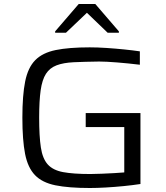

<svg xmlns="http://www.w3.org/2000/svg" viewBox="-20 -933 831 961"><path d="M430 8Q324 8 257.5 -5.5Q191 -19 155 -56.5Q119 -94 105.5 -163Q92 -232 92 -344Q92 -456 106 -525.5Q120 -595 156.5 -632Q193 -669 259 -682.5Q325 -696 429 -696Q467 -696 512.5 -693Q558 -690 602 -685.5Q646 -681 680 -676V-609Q622 -616 566 -620.5Q510 -625 476 -625Q401 -624 349 -621.5Q297 -619 263 -606Q229 -593 210 -563.5Q191 -534 183.5 -481Q176 -428 176 -344Q176 -251 184.5 -195Q193 -139 219 -110Q245 -81 296 -71.5Q347 -62 432 -62Q458 -62 489.5 -63.5Q521 -65 551.5 -66.5Q582 -68 602 -70V-297H409V-367H683V-12Q644 -6 598.5 -1.5Q553 3 509 5.5Q465 8 430 8ZM256 -769V-776L374 -913H457L575 -776V-769H519L415 -869L310 -769Z"/></svg>

Font: Saira Expanded
Style: Regular
Weight: 400
Width: 7
Designer: Hector Gatti with collaboration of the Omnibus-Type team
Foundry: Omnibus-Type
Version: Version 1.100; ttfautohint (v1.8.3)